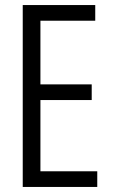

<svg xmlns="http://www.w3.org/2000/svg" viewBox="-20 -740 455 760"><path d="M70 0V-720H140V0ZM112 0V-62H365V0ZM112 -344V-406H343V-344ZM112 -658V-720H357V-658Z"/></svg>

Font: Instrument Sans Condensed
Style: Regular
Weight: 400
Width: 3
Designer: Rodrigo Fuenzalida
Foundry: fragTYPE
Version: Version 1.000;gftools[0.9.28]